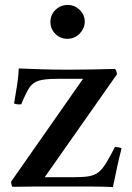

<svg xmlns="http://www.w3.org/2000/svg" viewBox="-20 -756 536 777"><path d="M437 1Q393 -1 358 -1Q323 -1 297 -1H180Q149 -1 111 -1Q73 -1 30 0Q25 -10 25 -21L316 -437H212Q162 -437 137 -429.5Q112 -422 98 -400Q84 -378 66 -334Q51 -332 37 -337Q44 -378 49.5 -414Q55 -450 56 -479Q99 -477 151 -475.5Q203 -474 258 -474Q302 -474 354 -475Q406 -476 446 -477Q453 -467 453 -455L161 -39H283Q319 -39 341 -43Q363 -47 378.5 -59Q394 -71 409 -95.5Q424 -120 445 -161Q461 -161 472 -156Q462 -117 453.5 -77.5Q445 -38 437 1ZM184 -667Q184 -696 204.5 -716Q225 -736 254 -736Q282 -736 302.5 -716Q323 -696 323 -668Q323 -642 303 -620.5Q283 -599 252 -599Q224 -599 204 -619Q184 -639 184 -667Z"/></svg>

Font: Castoro
Style: Regular
Weight: 400
Designer: John Hudson
Foundry: Tiro Typeworks Ltd.
Version: Version 2.04